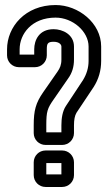

<svg xmlns="http://www.w3.org/2000/svg" viewBox="-20 -718 430 763"><path d="M194 -324 250 -405C267 -428 274 -453 274 -481V-533C274 -581 229 -602 193 -602C135 -602 116 -558 116 -522V-501H58V-522C58 -583 106 -648 201 -648C269 -648 332 -593 332 -533V-476C332 -448 324 -423 310 -400L242 -297C228 -276 224 -247 224 -220V-192H164V-220C164 -275 168 -287 194 -324ZM161 -142H227C253 -142 274 -163 274 -189V-220C274 -242 277 -258 284 -270L352 -372C372 -403 382 -438 382 -476V-533C382 -627 291 -698 201 -698C80 -698 8 -611 8 -522V-498C8 -472 29 -451 55 -451H119C145 -451 166 -472 166 -498V-522C166 -544 169 -552 193 -552C215 -552 224 -541 224 -533V-481C224 -460 218 -447 209 -434L152 -352C122 -309 114 -279 114 -220V-189C114 -163 135 -142 161 -142ZM164 -25V-70H224V-25ZM274 -22V-73C274 -99 253 -120 227 -120H161C135 -120 114 -99 114 -73V-22C114 4 135 25 161 25H227C253 25 274 4 274 -22Z"/></svg>

Font: DIN Rundschrift
Style: MittelKont
Weight: 400
Version: Version 1.027